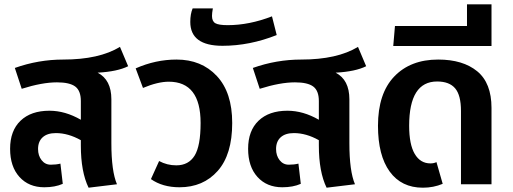

<svg xmlns="http://www.w3.org/2000/svg" viewBox="-20 -857 2384 893"><path d="M498 -395V-191Q498 -61 524 0L392 16Q356 -58 356 -180V-205Q297 -238 240 -238Q200 -238 178.5 -218.5Q157 -199 157 -164Q157 -133 173.5 -112Q190 -91 216 -91Q241 -91 261 -96L272 -2Q236 14 186 14Q114 14 70.5 -34Q27 -82 27 -165Q27 -249 75.5 -295.5Q124 -342 210 -342Q283 -342 356 -300V-387Q356 -435 330 -454.5Q304 -474 245 -474Q176 -474 81 -444L49 -541Q159 -580 274 -580Q441 -580 538 -639L576 -549Q526 -524 434 -519Q498 -486 498 -395Z M720 -108Q757 -88 800 -88Q857 -88 885 -133Q913 -178 913 -285Q913 -477 765 -477Q714 -477 645 -448L611 -539Q704 -580 801 -580Q917 -580 988.5 -503.5Q1060 -427 1060 -285Q1060 -138 992.5 -62Q925 14 815 14Q736 14 682 -24Z M1015 -644Q865 -644 865 -755Q865 -792 876 -818H970Q966 -796 966 -783Q966 -758 981.5 -749Q997 -740 1039 -740Q1139 -740 1245 -781L1267 -694Q1141 -644 1015 -644Z M1605 -395V-191Q1605 -61 1631 0L1499 16Q1463 -58 1463 -180V-205Q1404 -238 1347 -238Q1307 -238 1285.5 -218.5Q1264 -199 1264 -164Q1264 -133 1280.5 -112Q1297 -91 1323 -91Q1348 -91 1368 -96L1379 -2Q1343 14 1293 14Q1221 14 1177.5 -34Q1134 -82 1134 -165Q1134 -249 1182.5 -295.5Q1231 -342 1317 -342Q1390 -342 1463 -300V-387Q1463 -435 1437 -454.5Q1411 -474 1352 -474Q1283 -474 1188 -444L1156 -541Q1266 -580 1381 -580Q1548 -580 1645 -639L1683 -549Q1633 -524 1541 -519Q1605 -486 1605 -395Z M1947 16Q1847 16 1792.5 -59Q1738 -134 1738 -272Q1738 -422 1813.5 -501Q1889 -580 2018 -580Q2133 -580 2199.5 -525.5Q2266 -471 2266 -355V0H2124V-341Q2124 -414 2097 -446Q2070 -478 2013 -478Q1883 -478 1883 -272Q1883 -185 1909 -141Q1935 -97 1982 -97Q1998 -97 2010 -103L2039 -2Q1996 16 1947 16Z M1809 -643 1817 -736H2152V-837H2266V-643Z"/></svg>

Font: FiraGO SemiBold
Style: Regular
Weight: 600
Designer: bBox Type
Foundry: bBox Type GmbH
Version: Version 1.001;PS 001.001;hotconv 1.0.88;makeotf.lib2.5.64775